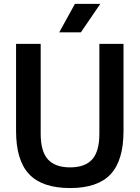

<svg xmlns="http://www.w3.org/2000/svg" viewBox="-20 -968 726 998"><path d="M344.5 9.5Q200 9.5 131.8 -62.2Q63.5 -134 63.5 -287V-740H191.5V-273Q191.5 -181 229 -139.5Q266.5 -98 344.5 -98Q422 -98 459.2 -139.5Q496.5 -181 496.5 -273V-740H622V-287Q622 -134 554.8 -62.2Q487.5 9.5 344.5 9.5ZM288 -800 369.5 -948H501.5L400.5 -800Z"/></svg>

Font: Encode Sans SmCnd SmBold
Style: Regular
Weight: 600
Width: 4
Designer: Multiple Designers
Foundry: Impallari Type
Version: Version 3.002; ttfautohint (v1.8.3) -l 8 -r 50 -G 200 -x 14 